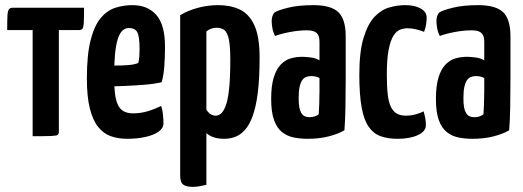

<svg xmlns="http://www.w3.org/2000/svg" viewBox="-20 -530 2036 747"><path d="M107 0V-413H8Q8 -451 9 -469.5Q10 -488 15 -494Q20 -500 30 -500H307Q307 -461 306 -442.5Q305 -424 301 -418.5Q297 -413 287 -413H209V-19Q209 -9 205 -5.5Q201 -2 180 -1Q159 0 107 0Z M475 10Q440 10 411.5 0Q383 -10 362 -36Q341 -62 329.5 -108Q318 -154 318 -225Q318 -317 332.5 -373.5Q347 -430 371.5 -459.5Q396 -489 428 -499.5Q460 -510 495 -510Q555 -510 588.5 -471.5Q622 -433 622 -348Q622 -313 619.5 -275.5Q617 -238 609 -210Q578 -203 539 -200Q500 -197 463 -195.5Q426 -194 402.5 -194Q379 -194 379 -194L380 -276Q380 -276 396 -275.5Q412 -275 435.5 -275Q459 -275 481.5 -277Q504 -279 518 -285Q521 -295 522 -311Q523 -327 523 -339Q523 -389 514 -405Q505 -421 481 -421Q467 -421 456 -410.5Q445 -400 438 -377.5Q431 -355 427.5 -319Q424 -283 424 -231Q424 -192 427.5 -165Q431 -138 439 -121.5Q447 -105 461.5 -97Q476 -89 498 -89Q527 -89 554 -97Q581 -105 607 -118Q612 -104 614 -84.5Q616 -65 616 -50Q616 -31 596.5 -17.5Q577 -4 545 3Q513 10 475 10Z M730 197Q704 197 692.5 188Q681 179 681 153V-471Q711 -489 749.5 -499.5Q788 -510 829 -510Q877 -510 913 -493Q949 -476 969.5 -432Q990 -388 990 -306Q990 -225 983 -169.5Q976 -114 963 -78.5Q950 -43 932.5 -24Q915 -5 895 2.5Q875 10 853 10Q830 10 812.5 4.5Q795 -1 783 -12V189Q771 192 757 194.5Q743 197 730 197ZM820 -80Q829 -80 838.5 -87Q848 -94 857 -115.5Q866 -137 871 -181Q876 -225 876 -298Q876 -350 870.5 -376.5Q865 -403 853.5 -412.5Q842 -422 823 -422Q801 -422 783 -408V-103Q791 -91 800 -85.5Q809 -80 820 -80Z M1177 10Q1149 10 1123.5 5Q1098 0 1078 -15.5Q1058 -31 1046.5 -62Q1035 -93 1035 -145Q1035 -196 1045 -228.5Q1055 -261 1072.5 -279Q1090 -297 1111.5 -303Q1133 -309 1156 -309Q1168 -309 1188.5 -306.5Q1209 -304 1223 -295Q1223 -295 1223 -307.5Q1223 -320 1223 -336.5Q1223 -353 1223 -367Q1223 -384 1218 -393.5Q1213 -403 1202.5 -407.5Q1192 -412 1174 -412Q1143 -412 1108.5 -405.5Q1074 -399 1050 -390Q1042 -406 1039.5 -422Q1037 -438 1037 -449Q1037 -458 1040 -467.5Q1043 -477 1049 -482Q1061 -490 1101 -500Q1141 -510 1200 -510Q1267 -510 1296 -483Q1325 -456 1325 -388V-339Q1325 -282 1325 -223Q1325 -164 1324 -112Q1323 -60 1320 -23Q1296 -9 1259.5 0.5Q1223 10 1177 10ZM1185 -74Q1195 -74 1205.5 -77.5Q1216 -81 1220 -86Q1221 -99 1222 -123.5Q1223 -148 1223 -175.5Q1223 -203 1223 -226Q1216 -231 1206.5 -232.5Q1197 -234 1190 -234Q1180 -234 1171 -230.5Q1162 -227 1155.5 -217.5Q1149 -208 1145.5 -191Q1142 -174 1142 -148Q1142 -126 1144.5 -112.5Q1147 -99 1152.5 -90Q1158 -81 1166 -77.5Q1174 -74 1185 -74Z M1527 10Q1489 10 1461 0Q1433 -10 1414.5 -36.5Q1396 -63 1387 -112Q1378 -161 1378 -239Q1378 -329 1394.5 -383Q1411 -437 1437 -464.5Q1463 -492 1494.5 -501Q1526 -510 1557 -510Q1593 -510 1616.5 -497Q1640 -484 1640 -461Q1640 -451 1638 -436.5Q1636 -422 1630 -406Q1618 -411 1600.5 -415.5Q1583 -420 1565 -420Q1551 -420 1536.5 -414.5Q1522 -409 1510.5 -390.5Q1499 -372 1492 -336Q1485 -300 1485 -240Q1485 -194 1488.5 -163Q1492 -132 1501 -114Q1510 -96 1524 -88Q1538 -80 1559 -80Q1578 -80 1597 -85Q1616 -90 1628 -97Q1633 -80 1635 -67.5Q1637 -55 1637 -43Q1637 -19 1606 -4.5Q1575 10 1527 10Z M1818 10Q1790 10 1764.5 5Q1739 0 1719 -15.5Q1699 -31 1687.5 -62Q1676 -93 1676 -145Q1676 -196 1686 -228.5Q1696 -261 1713.5 -279Q1731 -297 1752.5 -303Q1774 -309 1797 -309Q1809 -309 1829.5 -306.5Q1850 -304 1864 -295Q1864 -295 1864 -307.5Q1864 -320 1864 -336.5Q1864 -353 1864 -367Q1864 -384 1859 -393.5Q1854 -403 1843.5 -407.5Q1833 -412 1815 -412Q1784 -412 1749.5 -405.5Q1715 -399 1691 -390Q1683 -406 1680.5 -422Q1678 -438 1678 -449Q1678 -458 1681 -467.5Q1684 -477 1690 -482Q1702 -490 1742 -500Q1782 -510 1841 -510Q1908 -510 1937 -483Q1966 -456 1966 -388V-339Q1966 -282 1966 -223Q1966 -164 1965 -112Q1964 -60 1961 -23Q1937 -9 1900.5 0.5Q1864 10 1818 10ZM1826 -74Q1836 -74 1846.5 -77.5Q1857 -81 1861 -86Q1862 -99 1863 -123.5Q1864 -148 1864 -175.5Q1864 -203 1864 -226Q1857 -231 1847.5 -232.5Q1838 -234 1831 -234Q1821 -234 1812 -230.5Q1803 -227 1796.5 -217.5Q1790 -208 1786.5 -191Q1783 -174 1783 -148Q1783 -126 1785.5 -112.5Q1788 -99 1793.5 -90Q1799 -81 1807 -77.5Q1815 -74 1826 -74Z"/></svg>

Font: Yanone Kaffeesatz SemiBold
Style: Regular
Weight: 600
Designer: Yanone (Cyrillic: Daniel Pouzeot, Huerta Tipografica, and Cyreal)
Foundry: Yanone
Version: Version 2.003